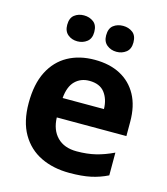

<svg xmlns="http://www.w3.org/2000/svg" viewBox="-113 -840 817 938"><g transform="rotate(15 295.5 -371.0)"><path d="M303 -556Q379 -556 433.5 -527Q488 -498 518 -443Q548 -388 548 -308V-236H196Q198 -173 233.5 -137Q269 -101 332 -101Q385 -101 428 -111.5Q471 -122 517 -144V-29Q477 -9 432.5 0.5Q388 10 325 10Q243 10 180 -20.5Q117 -51 81 -113Q45 -175 45 -269Q45 -365 77.5 -428.5Q110 -492 168 -524Q226 -556 303 -556ZM304 -450Q261 -450 232.5 -422Q204 -394 199 -335H408Q407 -385 382 -417.5Q357 -450 304 -450ZM128 -686Q128 -721 148 -736.5Q168 -752 196 -752Q224 -752 244.5 -736.5Q265 -721 265 -686Q265 -653 244.5 -637Q224 -621 196 -621Q168 -621 148 -637.5Q128 -654 128 -686ZM325 -686Q325 -721 345 -736.5Q365 -752 394 -752Q422 -752 442.5 -736.5Q463 -721 463 -686Q463 -653 442.5 -637Q422 -621 394 -621Q366 -621 345.5 -637.5Q325 -654 325 -686Z"/></g></svg>

Font: Noto Sans Adlam Unjoined
Style: Bold
Weight: 700
Version: Version 3.001